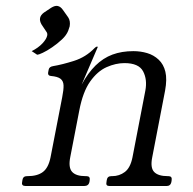

<svg xmlns="http://www.w3.org/2000/svg" viewBox="-20 -622 645 642"><path d="M66 0Q51 0 54 -13L55 -20Q57 -33 70 -33H72Q105 -33 123.5 -47Q142 -61 149 -96L188 -297Q193 -322 192.5 -336.5Q192 -351 182.5 -358.5Q173 -366 150 -368Q139 -369 141 -380L143 -390Q145 -399 158 -401Q188 -406 227.5 -418.5Q267 -431 296 -461Q301 -466 304 -466H305Q307 -466 307 -465L253 -339Q274 -378 299.5 -403Q325 -428 356 -439.5Q387 -451 426 -451Q450 -451 472 -444.5Q494 -438 510.5 -422.5Q527 -407 533 -382Q539 -357 532 -319L489 -96Q482 -61 495.5 -47Q509 -33 541 -33H543Q556 -33 554 -20L553 -13Q550 0 537 0H346Q333 0 336 -13L337 -20Q339 -33 352 -33H355Q379 -33 397.5 -47Q416 -61 423 -96L466 -319Q473 -356 458.5 -383.5Q444 -411 396 -411Q367 -411 336.5 -397.5Q306 -384 281.5 -349.5Q257 -315 245 -252L215 -97Q208 -62 221 -47.5Q234 -33 266 -33H269Q282 -33 280 -20L279 -13Q276 0 261 0ZM208 -564Q216 -552 213 -534Q212 -530 210.5 -526.5Q209 -523 208 -519Q202 -504 187 -490Q172 -476 154.5 -464Q137 -452 123 -445.5Q109 -439 105 -439Q102 -440 99 -442.5Q96 -445 86 -451Q108 -462 122 -477Q136 -492 138 -504Q139 -511 135 -516L119 -540Q112 -552 114 -562Q116 -572 127 -580L151 -596Q164 -604 173 -602Q183 -600 191 -588Z"/></svg>

Font: Young Serif Light
Style: Italic
Weight: 300
Italic angle: -10.979°
Designer: Bastien Sozeau
Foundry: NBR — Bastien Sozeau
Version: Version 5.001